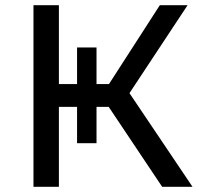

<svg xmlns="http://www.w3.org/2000/svg" viewBox="-20 -720 780 740"><path d="M722 0H605L399 -308H352V-168H277V-308H207V0H109V-700H207V-396H277V-537H352V-396H400L596 -700H703L479 -361Z"/></svg>

Font: Argentum Novus
Style: Regular
Weight: 400
Designer: Julieta Ulanovsky
Foundry: Julieta Ulanovsky
Version: Version 7.20;July 27, 2021;FontCreator 13.0.0.2683 64-bit